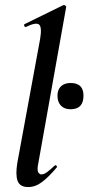

<svg xmlns="http://www.w3.org/2000/svg" viewBox="-20 -746 357 775"><path d="M265 -305Q240 -305 226 -319.5Q212 -334 212 -360Q212 -384 226 -397.5Q240 -411 265 -411Q317 -411 317 -360Q317 -305 265 -305ZM94 9Q60 9 51 -16Q42 -41 50 -89L142 -589Q150 -637 137.5 -647Q125 -657 84 -637Q80 -636 78 -642Q76 -648 80 -649L235 -725Q240 -727 244 -723Q248 -719 247 -717L135 -89Q129 -61 134 -51.5Q139 -42 147 -42Q158 -42 171 -52Q184 -62 200 -77Q204 -81 208 -77Q212 -73 208 -69Q177 -32 150 -11.5Q123 9 94 9Z"/></svg>

Font: Cormorant Infant Light
Style: Italic
Weight: 300
Italic angle: -10°
Designer: Christian Thalmann (Catharsis Fonts)
Foundry: Catharsis Fonts
Version: Version 4.001